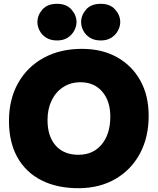

<svg xmlns="http://www.w3.org/2000/svg" viewBox="-20 -976 826 1006"><path d="M396 10Q281 11 198 -31Q115 -73 71 -152Q27 -231 27 -342Q27 -456 75 -541Q123 -626 209 -673Q295 -720 410 -720Q515 -720 593.5 -676Q672 -632 715.5 -553.5Q759 -475 759 -369Q759 -257 713.5 -172Q668 -87 586 -39Q504 9 396 10ZM391 -165Q468 -165 513 -219.5Q558 -274 558 -365Q558 -447 515.5 -496Q473 -545 402 -545Q350 -545 311 -519.5Q272 -494 250.5 -449.5Q229 -405 229 -347Q229 -261 272 -213Q315 -165 391 -165ZM279 -764Q245 -764 222 -778.5Q199 -793 187.5 -815.5Q176 -838 176 -860Q176 -896 202 -926Q228 -956 279 -956Q328 -956 354.5 -926Q381 -896 381 -860Q381 -838 369 -815.5Q357 -793 334.5 -778.5Q312 -764 279 -764ZM508 -764Q474 -764 451 -778.5Q428 -793 416.5 -815.5Q405 -838 405 -860Q405 -896 431 -926Q457 -956 508 -956Q557 -956 583.5 -926Q610 -896 610 -860Q610 -838 598 -815.5Q586 -793 563.5 -778.5Q541 -764 508 -764Z"/></svg>

Font: Livvic Black
Style: Regular
Weight: 900
Designer: Jacques Le Bailly, Baron von Fonthausen
Version: Version 1.001; ttfautohint (v1.8.2)